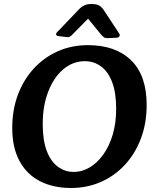

<svg xmlns="http://www.w3.org/2000/svg" viewBox="-20 -921 770 957"><path d="M334 16Q246 16 180 -17.5Q114 -51 77.5 -118Q41 -185 41 -283Q41 -374 69.5 -449.5Q98 -525 149.5 -580.5Q201 -636 269.5 -666Q338 -696 418 -696Q556 -696 633.5 -620.5Q711 -545 711 -398Q711 -307 682.5 -231Q654 -155 602.5 -99.5Q551 -44 482.5 -14Q414 16 334 16ZM347 -64Q389 -64 427 -86.5Q465 -109 495 -151Q525 -193 542 -250.5Q559 -308 559 -378Q559 -459 539 -511.5Q519 -564 483.5 -590Q448 -616 403 -616Q344 -616 296.5 -576.5Q249 -537 221 -466Q193 -395 193 -302Q193 -222 213 -169Q233 -116 268.5 -90Q304 -64 347 -64ZM265 -761Q258 -754 260 -748Q262 -742 272 -741L314 -736Q322 -735 327.5 -738Q333 -741 337 -745L419 -828L486 -746Q491 -741 497.5 -735.5Q504 -730 519 -731L562 -733Q572 -734 575.5 -740.5Q579 -747 574 -754L499 -868Q486 -888 472.5 -894.5Q459 -901 436 -901Q414 -901 400.5 -894.5Q387 -888 378 -879Z"/></svg>

Font: Alkatra Medium
Style: Regular
Weight: 500
Designer: Suman Bhandary
Version: Version 1.100;gftools[0.9.22]